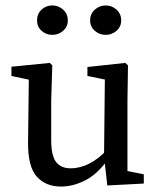

<svg xmlns="http://www.w3.org/2000/svg" viewBox="-20 -674 579 705"><path d="M204 11Q148 11 115 -25.5Q82 -62 83 -153L86 -396L107 -377L22 -395V-429L163 -443L172 -434L168 -305V-161Q168 -102 186 -79Q204 -56 239 -56Q310 -56 375 -126L390 -87H375Q338 -35 293.5 -12Q249 11 204 11ZM374 7 362 -100 365 -382 301 -395V-428L440 -443L450 -434L448 -305V-46L508 -34V0ZM172 -546Q149 -546 132.5 -561Q116 -576 116 -599Q116 -623 132.5 -638.5Q149 -654 172 -654Q195 -654 212 -638.5Q229 -623 229 -599Q229 -576 212 -561Q195 -546 172 -546ZM368 -546Q345 -546 328 -561Q311 -576 311 -599Q311 -623 328 -638.5Q345 -654 368 -654Q391 -654 408 -638.5Q425 -623 425 -599Q425 -576 408 -561Q391 -546 368 -546Z"/></svg>

Font: Lisu Bosa
Style: Regular
Weight: 400
Designer: David Morse, Annie Olsen, Victor Gaultney, Frank Grießhammer (Latin)
Foundry: SIL International
Version: Version 2.000